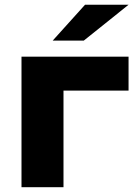

<svg xmlns="http://www.w3.org/2000/svg" viewBox="-20 -775 562 795"><path d="M69 -540.3H512.3V-399.9H204.1L242.9 -437.7V0H69ZM332.1 -755.4H512.4L327 -607H198.3Z"/></svg>

Font: iiserrat Thin
Style: Regular
Weight: 100
Designer: Akira Ohta
Foundry: Akira Ohta
Version: Version 1.200;Glyphs 3.3.1 (3343)